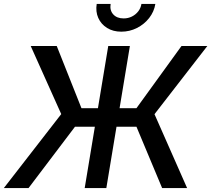

<svg xmlns="http://www.w3.org/2000/svg" viewBox="-41 -963 1082 983"><path d="M624 -727.5 503.4 0H392.6L513.2 -727.5ZM-21.5 0 272.5 -378.9 116.2 -727.5H249.5L376 -409.2H657.7L888.2 -727.5H1020.5L750 -378.4L917 0H789.1L657.7 -314H342.8L105 0ZM580.1 -800.8Q538.1 -800.8 507.3 -819.8Q476.6 -838.9 462.2 -871.1Q447.8 -903.3 454.1 -942.9H525.4Q520 -910.2 538.8 -889.4Q557.6 -868.7 591.8 -868.7Q614.7 -868.7 634 -878.2Q653.3 -887.7 666.5 -904.5Q679.7 -921.4 683.1 -942.9H754.4Q748 -903.3 722.7 -870.8Q697.3 -838.4 659.9 -819.6Q622.6 -800.8 580.1 -800.8Z"/></svg>

Font: Inter 18pt Medium
Style: Italic
Weight: 500
Italic angle: -9.3988°
Designer: Rasmus Andersson
Foundry: rsms
Version: Version 4.001;git-66647c0bb